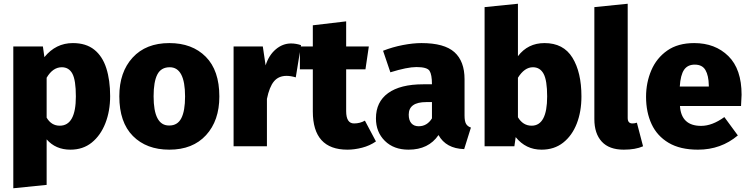

<svg xmlns="http://www.w3.org/2000/svg" viewBox="-20 -781 4001 1025"><path d="M51 224V-533H209L217 -476Q278 -551 369 -551Q439 -551 483 -516Q527 -481 547.5 -417Q568 -353 568 -268Q568 -188 542.5 -123Q517 -58 470 -20Q423 18 356 18Q277 18 229 -37V206ZM299 -110Q385 -110 385 -266Q385 -353 366.5 -387.5Q348 -422 310 -422Q262 -422 229 -366V-153Q254 -110 299 -110Z M884 18Q762 18 689.5 -55Q617 -128 617 -267Q617 -396 688 -473.5Q759 -551 884 -551Q1006 -551 1078.5 -478Q1151 -405 1151 -266Q1151 -137 1080 -59.5Q1009 18 884 18ZM884 -111Q928 -111 948 -150Q968 -189 968 -266Q968 -422 886 -422Q840 -422 820 -383.5Q800 -345 800 -267Q800 -111 882 -111Z M1405 0H1227V-533H1383L1398 -432Q1415 -486 1452 -517.5Q1489 -549 1534 -549Q1560 -549 1587 -540L1559 -368Q1532 -376 1510 -376Q1467 -376 1442.5 -346.5Q1418 -317 1405 -253Z M1835 18Q1650 18 1650 -186V-411H1581V-533H1650V-646L1828 -667V-533H1949L1931 -411H1828V-188Q1828 -122 1870 -122Q1902 -122 1928 -137L1987 -26Q1954 -3 1913 7.5Q1872 18 1835 18Z M2161 18Q2082 18 2034.5 -29Q1987 -76 1987 -149Q1987 -237 2052 -284Q2117 -331 2240 -331H2286Q2286 -383 2273 -403Q2260 -423 2203 -423Q2154 -423 2064 -395L2025 -510Q2076 -530 2130.5 -540.5Q2185 -551 2230 -551Q2352 -551 2406 -502.5Q2460 -454 2460 -358V-164Q2460 -134 2468 -120Q2476 -106 2494 -100L2458 15Q2361 12 2321 -60Q2268 18 2161 18ZM2215 -107Q2260 -107 2286 -149V-236H2256Q2162 -236 2162 -169Q2162 -139 2176 -123Q2190 -107 2215 -107Z M2871 18Q2787 18 2733 -49L2726 0H2567V-743L2745 -761V-481Q2798 -551 2887 -551Q2988 -551 3036 -473Q3084 -395 3084 -266Q3084 -185 3059 -121Q3034 -57 2986.5 -19.5Q2939 18 2871 18ZM2818 -110Q2901 -110 2901 -266Q2901 -352 2882 -387Q2863 -422 2825 -422Q2780 -422 2745 -366V-155Q2772 -110 2818 -110Z M3310 18Q3232 18 3192.5 -25Q3153 -68 3153 -145V-743L3331 -761V-151Q3331 -122 3356 -122Q3368 -122 3380 -126L3413 0Q3372 18 3310 18Z M3706 18Q3611 18 3549.5 -18.5Q3488 -55 3458.5 -118.5Q3429 -182 3429 -264Q3429 -340 3457 -405.5Q3485 -471 3542 -511Q3599 -551 3686 -551Q3798 -551 3868.5 -481.5Q3939 -412 3939 -275L3936 -215H3610Q3617 -109 3723 -109Q3782 -109 3847 -156L3919 -58Q3829 18 3706 18ZM3764 -319V-325Q3763 -378 3746 -407Q3729 -436 3689 -436Q3651 -436 3632 -408.5Q3613 -381 3609 -319Z"/></svg>

Font: Trujillo ExtraBold
Style: Regular
Weight: 800
Designer: Fira Sans original fonts by bBox Type GmbH, Carrois Corporate GbR, & Edenspiekermann AG / Changes by Cristiano Sobral
Foundry: Fira Sans original fonts by bBox Type GmbH, Carrois Corporate GbR, & Edenspiekermann AG / Changes by Cristiano Sobral
Version: Version 4.301;July 28, 2020;FontCreator 13.0.0.2655 64-bit